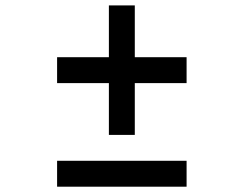

<svg xmlns="http://www.w3.org/2000/svg" viewBox="-20 -704 919 724"><path d="M488.3 -390.6V-195.3H390.6V-390.6H195.3V-488.3H390.6V-683.6H488.3V-488.3H683.6V-390.6ZM195.3 -97.7H683.6V0H195.3Z"/></svg>

Font: BabelStone Pigpen
Style: Regular
Weight: 400
Designer: Andrew West
Foundry: BabelStone
Version: Version 1.02 November 6, 2013